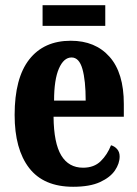

<svg xmlns="http://www.w3.org/2000/svg" viewBox="-20 -705 526 735"><path d="M260 10Q147 10 91.5 -62Q36 -134 36 -265Q36 -406 92 -477.5Q148 -549 251 -549Q345 -549 399.5 -487.5Q454 -426 454 -307V-258H185Q186 -157 214.5 -110Q243 -63 298 -63Q340 -63 365.5 -88Q391 -113 405 -149Q419 -145 428.5 -134Q438 -123 438 -106Q438 -79 420 -52.5Q402 -26 363 -8Q324 10 260 10ZM308 -320Q308 -397 295.5 -441Q283 -485 254 -485Q224 -485 205.5 -442.5Q187 -400 187 -320ZM143 -606V-685H383V-606Z"/></svg>

Font: Noto Serif Ethiopic ExtraCondensed ExtraBold
Style: Regular
Weight: 800
Width: 2
Designer: Monotype Design Team
Foundry: Monotype Imaging Inc.
Version: Version 2.102; ttfautohint (v1.8.4.7-5d5b)